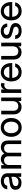

<svg xmlns="http://www.w3.org/2000/svg" viewBox="2168 -2735 579 4955"><g transform="rotate(-90 2457.5 -257.5)"><path d="M217.3 7.8Q165.5 7.8 125.2 -9.5Q85 -26.9 61.3 -61.8Q37.6 -96.7 37.6 -147.9Q37.6 -192.4 54.7 -220.5Q71.8 -248.5 100.8 -264.6Q129.9 -280.8 166.7 -289.1Q203.6 -297.4 242.2 -302.2Q291 -308.6 319.3 -312.3Q347.7 -315.9 359.6 -323.7Q371.6 -331.5 371.6 -350.6V-355.5Q371.6 -382.3 358.6 -402.8Q345.7 -423.3 321.3 -435.1Q296.9 -446.8 262.2 -446.8Q228 -446.8 201.7 -435.3Q175.3 -423.8 159.9 -404.3Q144.5 -384.8 142.6 -359.9H49.3Q52.2 -408.2 79.3 -445.3Q106.4 -482.4 153.6 -503.9Q200.7 -525.4 263.2 -525.4Q309.6 -525.4 346.7 -513.2Q383.8 -501 409.9 -478.5Q436 -456.1 450 -424.6Q463.9 -393.1 463.9 -354.5V0H372.1V-73.2H370.1Q359.9 -53.7 341.6 -34.9Q323.2 -16.1 293 -4.2Q262.7 7.8 217.3 7.8ZM233.4 -70.3Q281.7 -70.3 312.3 -87.9Q342.8 -105.5 357.4 -133.5Q372.1 -161.6 372.1 -194.3V-256.3Q366.7 -252.4 354.2 -248.5Q341.8 -244.6 323.7 -241.2Q305.7 -237.8 284.9 -234.4Q264.2 -231 243.2 -228Q214.4 -224.1 188.7 -214.8Q163.1 -205.6 147.2 -189Q131.3 -172.4 131.3 -144.5Q131.3 -121.6 143.8 -105Q156.2 -88.4 179.2 -79.3Q202.1 -70.3 233.4 -70.3Z M583 0V-515.6H673.8V-408.2H664.1Q678.7 -446.8 703.4 -472.9Q728 -499 760 -512.2Q792 -525.4 827.1 -525.4Q887.7 -525.4 930.2 -491.2Q972.7 -457 982.4 -408.2H965.8Q976.6 -441.4 1000.7 -468Q1024.9 -494.6 1060.1 -510Q1095.2 -525.4 1138.2 -525.4Q1186 -525.4 1224.9 -504.9Q1263.7 -484.4 1286.9 -442.9Q1310.1 -401.4 1310.1 -338.4V0H1216.8V-334Q1216.8 -391.6 1184.6 -417Q1152.3 -442.4 1109.4 -442.4Q1073.2 -442.4 1047.1 -427.2Q1021 -412.1 1006.8 -385.7Q992.7 -359.4 992.7 -325.2V0H900.4V-342.3Q900.4 -387.7 870.6 -415Q840.8 -442.4 795.4 -442.4Q764.2 -442.4 737.1 -427.7Q710 -413.1 693.1 -384.3Q676.3 -355.5 676.3 -313V0Z M1646.5 11.7Q1574.2 11.7 1519.5 -22.5Q1464.8 -56.6 1434.3 -117.2Q1403.8 -177.7 1403.8 -256.8Q1403.8 -336.4 1434.3 -397.5Q1464.8 -458.5 1519.5 -492.9Q1574.2 -527.3 1646.5 -527.3Q1719.7 -527.3 1774.2 -492.9Q1828.6 -458.5 1859.1 -397.5Q1889.6 -336.4 1889.6 -256.8Q1889.6 -177.7 1859.1 -117.2Q1828.6 -56.6 1774.2 -22.5Q1719.7 11.7 1646.5 11.7ZM1646.5 -70.3Q1693.4 -70.3 1726.6 -93.3Q1759.8 -116.2 1777.6 -158.4Q1795.4 -200.7 1795.4 -256.8Q1795.4 -314 1777.6 -356.2Q1759.8 -398.4 1726.6 -421.9Q1693.4 -445.3 1646.5 -445.3Q1600.6 -445.3 1567.1 -422.1Q1533.7 -398.9 1515.9 -356.4Q1498 -314 1498 -256.8Q1498 -200.2 1515.9 -158.2Q1533.7 -116.2 1566.9 -93.3Q1600.1 -70.3 1646.5 -70.3Z M2171.9 9.8Q2119.6 9.8 2076.7 -12.9Q2033.7 -35.6 2008.5 -81.3Q1983.4 -127 1983.4 -194.8V-515.6H2076.7V-204.1Q2076.7 -139.6 2107.7 -106.9Q2138.7 -74.2 2194.3 -74.2Q2230.5 -74.2 2260 -88.9Q2289.6 -103.5 2306.9 -135Q2324.2 -166.5 2324.2 -216.3V-515.6H2417.5V0H2326.2V-126.5H2349.6Q2324.7 -57.6 2279.5 -23.9Q2234.4 9.8 2171.9 9.8Z M2536.6 0V-515.6H2626V-433.6H2627.9Q2642.1 -474.6 2672.6 -498.8Q2703.1 -522.9 2752 -522.9Q2763.7 -522.9 2773.2 -522Q2782.7 -521 2788.6 -520V-430.7Q2783.2 -431.6 2768.6 -433.8Q2753.9 -436 2735.8 -436Q2707 -436 2682.9 -422.6Q2658.7 -409.2 2644.3 -381.6Q2629.9 -354 2629.9 -311V0Z M3075.2 11.7Q2999 11.7 2944.8 -22.9Q2890.6 -57.6 2861.8 -118.4Q2833 -179.2 2833 -256.8Q2833 -335.4 2863 -396.5Q2893.1 -457.5 2946.5 -492.4Q3000 -527.3 3069.3 -527.3Q3123.5 -527.3 3167.5 -507.8Q3211.4 -488.3 3242.7 -452.1Q3273.9 -416 3290.5 -366.7Q3307.1 -317.4 3307.1 -257.3V-231.9H2877.9V-306.6H3256.8L3216.3 -282.2Q3216.3 -332.5 3198.2 -369.6Q3180.2 -406.7 3147.5 -427Q3114.7 -447.3 3069.8 -447.3Q3025.9 -447.3 2993.2 -427Q2960.4 -406.7 2942.4 -369.6Q2924.3 -332.5 2924.3 -282.2V-242.2Q2924.3 -191.4 2942.1 -152.3Q2960 -113.3 2993.7 -91.1Q3027.3 -68.8 3075.7 -68.8Q3111.3 -68.8 3138.2 -79.8Q3165 -90.8 3182.6 -110.4Q3200.2 -129.9 3208 -155.8H3298.8Q3289.1 -106 3257.8 -68.4Q3226.6 -30.8 3179.4 -9.5Q3132.3 11.7 3075.2 11.7Z M3587.4 9.8Q3535.2 9.8 3492.2 -12.9Q3449.2 -35.6 3424.1 -81.3Q3398.9 -127 3398.9 -194.8V-515.6H3492.2V-204.1Q3492.2 -139.6 3523.2 -106.9Q3554.2 -74.2 3609.9 -74.2Q3646 -74.2 3675.5 -88.9Q3705.1 -103.5 3722.4 -135Q3739.7 -166.5 3739.7 -216.3V-515.6H3833V0H3741.7V-126.5H3765.1Q3740.2 -57.6 3695.1 -23.9Q3649.9 9.8 3587.4 9.8Z M4137.7 11.7Q4080.6 11.7 4034.4 -6.6Q3988.3 -24.9 3960 -62.3Q3931.6 -99.6 3927.7 -155.8H4020Q4024.4 -111.8 4054 -88.4Q4083.5 -64.9 4135.7 -64.9Q4187 -64.9 4216.8 -86.2Q4246.6 -107.4 4246.6 -139.6Q4246.6 -167.5 4225.6 -184.3Q4204.6 -201.2 4170.4 -208.5L4086.4 -227.5Q4014.2 -244.6 3976.8 -281.2Q3939.5 -317.9 3939.5 -375Q3939.5 -419.4 3963.6 -453.9Q3987.8 -488.3 4031.2 -507.8Q4074.7 -527.3 4131.8 -527.3Q4188 -527.3 4231.7 -506.8Q4275.4 -486.3 4301.3 -449Q4327.1 -411.6 4328.6 -359.9H4238.8Q4238.3 -398.9 4209.5 -424.8Q4180.7 -450.7 4132.8 -450.7Q4086.9 -450.7 4059.8 -429Q4032.7 -407.2 4032.7 -376Q4032.7 -348.1 4053.5 -331.1Q4074.2 -314 4109.9 -305.7L4195.3 -286.1Q4270 -269 4305.2 -234.1Q4340.3 -199.2 4340.3 -143.6Q4340.3 -95.2 4314 -60.3Q4287.6 -25.4 4241.7 -6.8Q4195.8 11.7 4137.7 11.7Z M4650.9 11.7Q4574.7 11.7 4520.5 -22.9Q4466.3 -57.6 4437.5 -118.4Q4408.7 -179.2 4408.7 -256.8Q4408.7 -335.4 4438.7 -396.5Q4468.8 -457.5 4522.2 -492.4Q4575.7 -527.3 4645 -527.3Q4699.2 -527.3 4743.2 -507.8Q4787.1 -488.3 4818.4 -452.1Q4849.6 -416 4866.2 -366.7Q4882.8 -317.4 4882.8 -257.3V-231.9H4453.6V-306.6H4832.5L4792 -282.2Q4792 -332.5 4773.9 -369.6Q4755.9 -406.7 4723.1 -427Q4690.4 -447.3 4645.5 -447.3Q4601.6 -447.3 4568.8 -427Q4536.1 -406.7 4518.1 -369.6Q4500 -332.5 4500 -282.2V-242.2Q4500 -191.4 4517.8 -152.3Q4535.6 -113.3 4569.3 -91.1Q4603 -68.8 4651.4 -68.8Q4687 -68.8 4713.9 -79.8Q4740.7 -90.8 4758.3 -110.4Q4775.9 -129.9 4783.7 -155.8H4874.5Q4864.7 -106 4833.5 -68.4Q4802.2 -30.8 4755.1 -9.5Q4708 11.7 4650.9 11.7Z"/></g></svg>

Font: Inter Cardless Display
Style: Regular
Weight: 400
Designer: Rasmus Andersson
Foundry: rsms
Version: Version 4.001;git-9221beed3